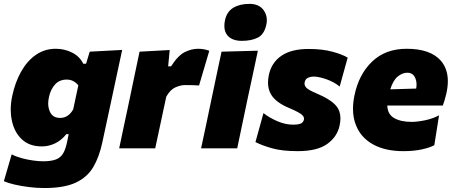

<svg xmlns="http://www.w3.org/2000/svg" viewBox="-31 -768 2351 994"><path d="M198.5 205.5Q159.5 205.5 119.2 200.5Q79 195.5 44.5 187.5Q10 179.5 -11 170L29.5 31Q52 43 81.8 51Q111.5 59 141 63Q170.5 67 192 67Q235 67 259.8 57Q284.5 47 297.2 23.8Q310 0.5 317.5 -38.5L324.5 -73.5H312.5Q286 -40.5 253 -25.2Q220 -10 186 -10Q121 -10 82 -46.8Q43 -83.5 30.5 -143.5Q24.5 -171 24.5 -200.5Q24.5 -235 32.5 -272Q47 -341 77.8 -396.2Q108.5 -451.5 154 -483.5Q199.5 -515.5 258 -515.5Q303 -515.5 342.2 -495.8Q381.5 -476 400 -438H414.5L433.5 -500.5L601.5 -509.5Q588 -446 575 -386Q562 -325.5 549 -264.5L499 -32Q483 44 451.8 97Q420.5 150 360.5 177.8Q300.5 205.5 198.5 205.5ZM280.5 -157.5Q323 -157.5 348 -202L374.5 -326Q364.5 -339 349.2 -347.5Q334 -356 314.5 -356Q276.5 -356 253.5 -330.2Q230.5 -304.5 222.5 -265.5Q218.5 -248 218.5 -232.5Q218.5 -208.5 227.5 -189.5Q241.5 -157.5 280.5 -157.5Z M586 0Q597 -52.5 607.5 -102Q618 -151 631.5 -214.5L642 -264.5Q653.5 -321 666 -379.5Q678.5 -438 691.5 -500.5L847.5 -509L839.5 -424.5H854.5Q891.5 -482 926.5 -498.8Q961.5 -515.5 994 -515.5Q1026 -515.5 1052.5 -505L999.5 -325.5Q979.5 -327 963 -327.2Q946.5 -327.5 926 -327.5Q904 -327.5 877.2 -315.8Q850.5 -304 830 -268L816 -203.5Q804.5 -149 794.2 -101.2Q784 -53.5 772.5 0Z M1010 0Q1021 -52.5 1032 -102.5Q1042.5 -152 1055.5 -214.5L1066 -264.5Q1077 -317 1085.5 -357.2Q1094 -397.5 1101.2 -431.5Q1108.5 -465.5 1116 -500.5L1304 -505.5Q1296.5 -469.5 1289 -434.5Q1281.5 -399.5 1272.8 -358.8Q1264 -318 1252.5 -264.5L1242 -214.5Q1229 -152.5 1218.5 -102.5Q1208 -52.5 1197 0ZM1221 -556.5Q1171.5 -556.5 1147.5 -583.5Q1130.5 -602.5 1130.5 -633.5Q1130.5 -646.5 1133.5 -662Q1143 -707.5 1176.8 -727.8Q1210.5 -748 1260.5 -748Q1309.5 -748 1333 -716.5Q1350.5 -693 1350.5 -663.5Q1350.5 -653 1348 -641.5Q1337.5 -590.5 1304.2 -573.5Q1271 -556.5 1221 -556.5Z M1510 14.5Q1430 14.5 1377.8 -0.2Q1325.5 -15 1291.5 -32.5L1333 -182.5Q1361.5 -159.5 1403.8 -141Q1446 -122.5 1487.5 -122.5Q1509.5 -122.5 1523.8 -127.5Q1538 -132.5 1542 -147Q1543 -150 1543 -153Q1543 -165.5 1529.5 -176Q1512.5 -189 1465.5 -209Q1396 -238 1372 -279.5Q1356.5 -306 1356.5 -340.5Q1356.5 -359.5 1361 -380.5Q1374.5 -444 1425.8 -479.2Q1477 -514.5 1566.5 -514.5Q1638.5 -514.5 1690.5 -500.2Q1742.5 -486 1769 -469.5L1727.5 -320Q1698 -344 1658.5 -357.8Q1619 -371.5 1593.5 -371.5Q1576.5 -371.5 1563 -365Q1549.5 -358.5 1546.5 -343Q1545.5 -339.5 1545.5 -335.5Q1545.5 -325 1553.5 -315.5Q1564 -303 1604 -286Q1682.5 -253.5 1711.5 -217.5Q1731.5 -192.5 1731.5 -155Q1731.5 -137.5 1727 -117.5Q1714.5 -59.5 1662.8 -22.5Q1611 14.5 1510 14.5Z M2057 14.5Q1964 14.5 1900.8 -20.2Q1837.5 -55 1812 -119.5Q1796.5 -157.5 1796.5 -204.5Q1796.5 -237 1804 -273.5Q1826 -382.5 1895.2 -449Q1964.5 -515.5 2074 -515.5Q2197.5 -515.5 2251.5 -453.5Q2287.5 -411.5 2287.5 -348Q2287.5 -317.5 2279.5 -282.5Q2271 -247 2261.5 -221.5H1974Q1975.5 -176 2010 -156.5Q2044.5 -137 2099.5 -137Q2129 -137 2169.2 -145.2Q2209.5 -153.5 2242 -171L2217.5 -16.5Q2197 -4.5 2154.8 5Q2112.5 14.5 2057 14.5ZM2078 -391.5Q2052 -391.5 2028 -371.8Q2004 -352 1989.5 -305.5L2123.5 -309.5Q2125.5 -320 2125.5 -330Q2125.5 -350.5 2117.5 -367Q2105.5 -391.5 2078 -391.5Z"/></svg>

Font: Heraclito ExtraBold
Style: Italic
Weight: 800
Italic angle: -12°
Designer: Kostas Bartsokas (font) & Cristiano Sobral (main changes)
Foundry: Kostas Bartsokas (font) & Cristiano Sobral (main changes)
Version: Version 1.00;July 8, 2020;FontCreator 13.0.0.2655 64-bit